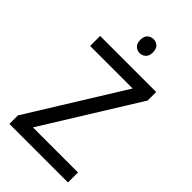

<svg xmlns="http://www.w3.org/2000/svg" viewBox="-273 -1000 1085 1085"><g transform="rotate(45 269.5 -457.5)"><path d="M503 0H35V-68L386 -634H46V-714H494V-646L143 -80H503ZM273 -915Q293 -915 308 -901.5Q323 -888 323 -859Q323 -831 308 -817Q293 -803 273 -803Q252 -803 237 -817Q222 -831 222 -859Q222 -888 237 -901.5Q252 -915 273 -915Z"/></g></svg>

Font: Noto Sans Display
Style: Regular
Weight: 400
Designer: Monotype Design Team
Foundry: Monotype Imaging Inc.
Version: Version 2.003